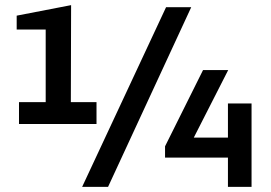

<svg xmlns="http://www.w3.org/2000/svg" viewBox="-20 -728 1056 748"><path d="M54 -245H356V-330H256L257 -708L45 -667V-613H158V-330H54ZM300 0H401L725 -700H627ZM868 0H960V-325H868V-192H735L869 -455H771L623 -158V-114H868Z"/></svg>

Font: Finlandica Medium
Style: Regular
Weight: 500
Designer: Niklas Ekholm, Juho Hiilivirta, Jaakko Suomalainen
Foundry: Helsinki Type Studio
Version: Version 2.000;Glyphs 3.2 (3202)